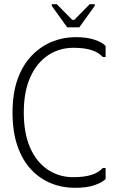

<svg xmlns="http://www.w3.org/2000/svg" viewBox="-20 -889 561 920"><path d="M40 -350Q40 -442 64.5 -510Q89 -578 132 -622.5Q175 -667 229 -689Q283 -711 341 -711Q397 -711 433.5 -698.5Q470 -686 486 -669V-616H472Q453 -638 418.5 -649Q384 -660 332 -660Q264 -660 210 -624Q156 -588 125 -519Q94 -450 94 -350Q94 -250 124.5 -181Q155 -112 209 -76Q263 -40 331 -40Q383 -40 418 -51Q453 -62 472 -84H486V-31Q470 -15 433.5 -2Q397 11 338 11Q278 11 224 -11Q170 -33 128.5 -77.5Q87 -122 63.5 -190Q40 -258 40 -350ZM302 -758 228 -861V-869H252L326 -794H336L410 -869H434V-861L360 -758Z"/></svg>

Font: Phudu Light
Style: Regular
Weight: 300
Version: Version 1.005;gftools[0.9.23]